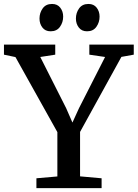

<svg xmlns="http://www.w3.org/2000/svg" viewBox="-34 -974 712 994"><path d="M263 -60.5V-290L46 -678.5L-13.5 -691V-743H252V-691L174.5 -679L308.5 -414L341 -339.5L375 -414L510 -679L428.5 -691V-743H658.5V-691L594.5 -679.5L380.5 -291V-61L492 -51V0H154.5V-51ZM227.5 -812Q200.5 -812 185.5 -831.5Q170.5 -851 170.5 -878Q170.5 -907.5 187 -930.5Q203.5 -953.5 235 -953.5H236Q263 -953.5 278 -934.2Q293 -915 293 -888Q293 -858.5 276.5 -835.2Q260 -812 228.5 -812ZM416 -812Q389 -812 374 -831.5Q359 -851 359 -878Q359 -907.5 375.5 -930.5Q392 -953.5 423.5 -953.5H424.5Q451.5 -953.5 466.5 -934.2Q481.5 -915 481.5 -888Q481.5 -858.5 465 -835.2Q448.5 -812 417 -812Z"/></svg>

Font: Merriweather Medium
Style: Regular
Weight: 500
Version: Version 2.100